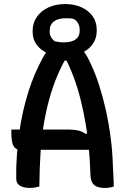

<svg xmlns="http://www.w3.org/2000/svg" viewBox="-20 -920 640 947"><path d="M36 -281H321Q346 -281 367 -276Q388 -271 403 -259L433 -272V-181H82Q64 -181 54 -190.5Q44 -200 40 -218.5Q36 -237 36 -263ZM174 0Q163 3 151 5Q139 7 125 7Q107 7 92 2Q77 -3 68.5 -13Q60 -23 60 -41Q59 -101 63.5 -158Q68 -215 75.5 -269Q83 -323 94.5 -373Q106 -423 120.5 -469Q135 -515 153 -556.5Q171 -598 191 -634.5Q211 -671 234 -703Q247 -706 261 -708Q275 -710 289 -710Q329 -710 353.5 -699Q378 -688 395.5 -663.5Q413 -639 431 -598Q451 -555 469 -499.5Q487 -444 501.5 -379.5Q516 -315 525.5 -244Q535 -173 537 -97Q538 -73 539.5 -49Q541 -25 541 0Q532 3 520.5 5Q509 7 497 7Q475 7 459 1Q443 -5 435 -19.5Q427 -34 426 -59Q424 -123 418.5 -186Q413 -249 402.5 -310Q392 -371 377.5 -429Q363 -487 343 -540.5Q323 -594 297 -643L328 -621H279L311 -643Q283 -595 261.5 -543.5Q240 -492 224 -434.5Q208 -377 196.5 -311Q185 -245 180 -168Q175 -91 174 0ZM302 -900Q347 -900 382 -884Q417 -868 437 -840Q457 -812 457 -773V-767Q457 -730 436.5 -701.5Q416 -673 379.5 -657.5Q343 -642 296 -642Q251 -642 216 -657Q181 -672 161 -699Q141 -726 141 -763V-769Q141 -807 162 -837Q183 -867 219 -883.5Q255 -900 302 -900ZM305 -830Q266 -830 245.5 -814Q225 -798 225 -769V-763Q225 -749 232 -736.5Q239 -724 251 -716Q261 -714 271.5 -712.5Q282 -711 293 -711Q333 -711 353 -725.5Q373 -740 373 -767V-773Q373 -790 366 -803.5Q359 -817 345 -826Q335 -829 325.5 -829.5Q316 -830 305 -830Z"/></svg>

Font: Recursive Monospace Casual Medium
Style: Regular
Weight: 500
Version: Version 1.047